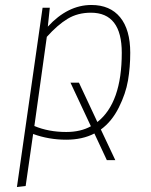

<svg xmlns="http://www.w3.org/2000/svg" viewBox="-20 -551 607 771"><path d="M503 -339Q503 -281 494 -228Q485 -175 457 -119Q429 -63 385 -31L443 92H409L359 -15Q311 10 246 10Q176 10 113 -13L83 196L48 200L151 -520H180L172 -444Q252 -531 347 -531Q422 -531 462.5 -481.5Q503 -432 503 -339ZM246 -21Q304 -21 345 -44L263 -219H297L371 -61Q469 -138 469 -339Q469 -500 345 -500Q292 -500 251.5 -475.5Q211 -451 168 -403L118 -45Q175 -21 246 -21Z"/></svg>

Font: Fira Sans UltraLight
Style: Italic
Weight: 200
Italic angle: -8°
Designer: Carrois Corporate & Edenspiekermann AG
Foundry: Carrois Corporate GbR & Edenspiekermann AG
Version: Version 4.203;PS 004.203;hotconv 1.0.88;makeotf.lib2.5.64775